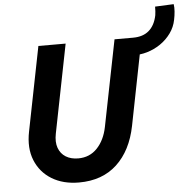

<svg xmlns="http://www.w3.org/2000/svg" viewBox="-58 -934 1007 1001"><g transform="rotate(-5 445.0 -433.5)"><path d="M315.9 7.8Q232.4 7.8 173.1 -28.6Q113.8 -64.9 87.6 -129.6Q61.5 -194.3 78.6 -279.3L166 -719.7H308.6L216.8 -256.8Q208 -213.4 219.2 -182.1Q230.5 -150.9 257.3 -134.3Q284.2 -117.7 322.3 -117.7Q382.3 -117.7 421.6 -159.2Q460.9 -200.7 474.6 -268.6L564.5 -719.7H706.5L616.2 -262.7Q590.8 -134.8 514.2 -63.5Q437.5 7.8 315.9 7.8ZM651.4 -628.9 661.1 -719.7Q713.9 -719.7 745.1 -746.8Q776.4 -773.9 787.1 -826.2Q788.6 -834.5 789.3 -846.9Q790 -859.4 790 -871.1L887.7 -875.5Q890.6 -858.9 888.9 -836.9Q887.2 -814.9 882.8 -794.4Q875.5 -756.3 852.8 -724.9Q830.1 -693.4 797.6 -671.1Q765.1 -648.9 727.1 -637.7Q689 -626.5 651.4 -628.9Z"/></g></svg>

Font: Reddit Sans
Style: Bold Italic
Weight: 700
Italic angle: -11.25°
Designer: Stephen Hutchings
Version: Version 1.013